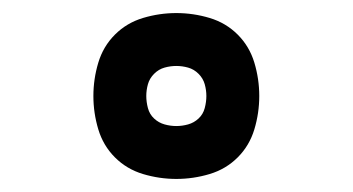

<svg xmlns="http://www.w3.org/2000/svg" viewBox="-20 -802 540 294"><path d="M250 -528Q224 -528 199 -535.5Q174 -543 156 -561Q138 -579 130.5 -604Q123 -629 123 -655Q123 -681 130.5 -706Q138 -731 156 -749Q174 -767 199 -774.5Q224 -782 250 -782Q276 -782 301 -774.5Q326 -767 344 -749Q362 -731 369.5 -706Q377 -681 377 -655Q377 -629 369.5 -604Q362 -579 344 -561Q326 -543 301 -535.5Q276 -528 250 -528ZM250 -609Q259 -609 268 -611.5Q277 -614 284 -620.5Q291 -627 293.5 -636.5Q296 -646 296 -655Q296 -664 293.5 -673Q291 -682 284 -689Q277 -696 268 -698.5Q259 -701 250 -701Q241 -701 232 -698.5Q223 -696 216 -689Q209 -682 206.5 -673Q204 -664 204 -655Q204 -646 206.5 -636.5Q209 -627 216 -620.5Q223 -614 232 -611.5Q241 -609 250 -609Z"/></svg>

Font: Iosevka Term Curly
Style: Bold
Weight: 700
Designer: Belleve Invis
Foundry: Belleve Invis
Version: Version 32.3.0